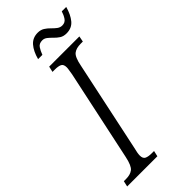

<svg xmlns="http://www.w3.org/2000/svg" viewBox="-296 -929 980 980"><g transform="rotate(-45 194.0 -439.0)"><path d="M-20 0 -13 -31H3Q34 -31 52 -45Q70 -59 81 -111L186 -604Q188 -619 190 -629.5Q192 -640 192 -648Q192 -670 179 -676.5Q166 -683 141 -683H124L131 -714H349L343 -683H327Q295 -683 277 -669Q259 -655 249 -603L145 -113Q141 -98 139 -86Q137 -74 137 -66Q137 -44 150.5 -37.5Q164 -31 189 -31H205L198 0ZM314 -771Q292 -771 277.5 -780.5Q263 -790 251 -802.5Q239 -815 227 -824.5Q215 -834 201 -834Q178 -834 167.5 -818.5Q157 -803 149 -781H118Q130 -826 152.5 -852Q175 -878 212 -878Q233 -878 248 -868.5Q263 -859 275 -846.5Q287 -834 299.5 -824.5Q312 -815 327 -815Q348 -815 359 -831.5Q370 -848 376 -868H408Q396 -824 374 -797.5Q352 -771 314 -771Z"/></g></svg>

Font: Noto Serif ExtraCondensed Light
Style: Italic
Weight: 300
Width: 2
Italic angle: -12°
Designer: Monotype Design Team
Foundry: Monotype Imaging Inc.
Version: Version 2.014; ttfautohint (v1.8.4.7-5d5b)